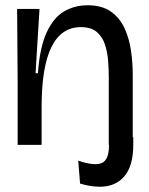

<svg xmlns="http://www.w3.org/2000/svg" viewBox="-20 -550 566 729"><path d="M47 0V-245L45 -516H130L115 -272H124Q131 -370 157 -426.5Q183 -483 223 -506.5Q263 -530 313 -530Q367 -530 401 -506Q435 -482 453 -442.5Q471 -403 477.5 -357Q484 -311 484 -266V-29H486V0Q486 79 452.5 119Q419 159 359 159Q324 159 284 147L277 60Q339 81 366.5 69Q394 57 394 0H393V-257Q393 -286 390.5 -319Q388 -352 378.5 -381Q369 -410 347.5 -428.5Q326 -447 287 -447Q138 -447 138 -144V0Z"/></svg>

Font: Bricolage Grotesque 48pt
Style: Regular
Weight: 400
Designer: Mathieu Triay
Foundry: Atelier Triay
Version: Version 1.000; ttfautohint (v1.8.4.7-5d5b);gftools[0.9.32]